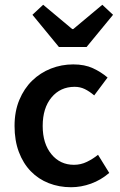

<svg xmlns="http://www.w3.org/2000/svg" viewBox="-20 -773 502 805"><path d="M278 12Q228 12 184.5 -5Q141 -22 109 -55Q77 -88 59 -136Q41 -184 41 -245Q41 -306 61 -354Q81 -402 115 -435Q149 -468 193.5 -485.5Q238 -503 287 -503Q335 -503 369.5 -487Q404 -471 431 -448L375 -373Q355 -390 335.5 -399.5Q316 -409 293 -409Q233 -409 196 -364.5Q159 -320 159 -245Q159 -171 195.5 -126.5Q232 -82 290 -82Q319 -82 344.5 -94.5Q370 -107 391 -124L438 -48Q403 -18 361.5 -3Q320 12 278 12ZM227 -576 116 -711 161 -753 283 -651H287L409 -753L454 -711L343 -576Z"/></svg>

Font: Giro Sans Semibold
Style: Regular
Weight: 600
Designer: Paul D. Hunt
Foundry: Adobe Systems Incorporated
Version: Version 1.000;PS 1.0;hotconv 1.0.88;makeotf.lib2.5.647800